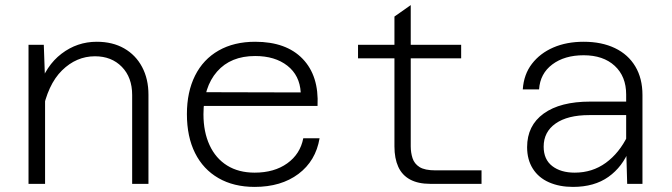

<svg xmlns="http://www.w3.org/2000/svg" viewBox="-20 -722 2640 754"><path d="M499 0V-349Q499 -418 458.5 -459.5Q418 -501 353 -501Q280 -501 223.5 -445.5Q167 -390 146 -278L133 -378Q160 -464 221.5 -511Q283 -558 360 -558Q422 -558 467.5 -532Q513 -506 538 -459Q563 -412 563 -350V0ZM92 0V-546H152L157 -405V0Z M980 12Q898 12 838 -22.5Q778 -57 746 -121Q714 -185 714 -274Q714 -361 746 -425Q778 -489 838.5 -523.5Q899 -558 982 -558Q1104 -558 1168.5 -491Q1233 -424 1227 -306H765L766 -360L1161 -359Q1157 -426 1108.5 -464Q1060 -502 982 -502Q886 -502 832.5 -441Q779 -380 779 -273Q779 -204 803 -152Q827 -100 872 -72Q917 -44 980 -44Q1057 -44 1108 -80.5Q1159 -117 1171 -179H1235Q1220 -90 1152 -39Q1084 12 980 12Z M1670 0Q1622 0 1590.5 -17Q1559 -34 1544 -67Q1529 -100 1529 -147V-657L1593 -702V-147Q1593 -123 1600 -101Q1607 -79 1627.5 -66Q1648 -53 1690 -53H1871V0ZM1386 -493V-546H1791V-493Z M2443 0 2439 -142V-351Q2439 -422 2394 -463.5Q2349 -505 2272 -505Q2197 -505 2149 -469Q2101 -433 2097 -371H2033Q2037 -430 2069 -471.5Q2101 -513 2153 -535.5Q2205 -558 2272 -558Q2343 -558 2395 -533Q2447 -508 2475 -461Q2503 -414 2503 -349V0ZM2230 12Q2177 12 2136 -6Q2095 -24 2072.5 -59.5Q2050 -95 2050 -144Q2050 -229 2115 -276Q2180 -323 2298 -323H2451V-270H2294Q2209 -270 2162 -237Q2115 -204 2115 -146Q2115 -96 2148.5 -70Q2182 -44 2237 -44Q2306 -44 2359 -82.5Q2412 -121 2445 -189L2452 -136Q2425 -67 2369.5 -27.5Q2314 12 2230 12Z"/></svg>

Font: Azeret Mono ExtraLight
Style: Regular
Weight: 250
Designer: Martin Vácha
Foundry: Displaay
Version: Version 1.002